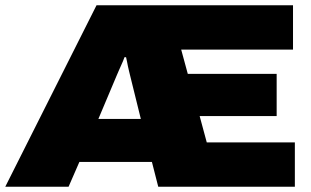

<svg xmlns="http://www.w3.org/2000/svg" viewBox="-25 -708 1181 728"><path d="M-5 0 341 -688H1086V-520H662L687 -428H1024V-268H732L759 -168H1093V0H575L551 -94H276L235 0ZM348 -257H509L468 -423Q466 -431 464 -439.5Q462 -448 460 -457Q458 -466 456.5 -475Q455 -484 453 -491H447Q445 -485 441.5 -476.5Q438 -468 434 -459.5Q430 -451 426 -441.5Q422 -432 418 -423Z"/></svg>

Font: Archivo SemiBold SemiExpanded Black
Style: Regular
Weight: 900
Width: 6
Version: Version 2.001